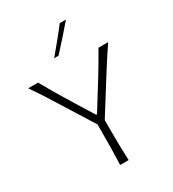

<svg xmlns="http://www.w3.org/2000/svg" viewBox="-232 -1124 1129 1251"><g transform="rotate(-30 332.5 -498.5)"><path d="M296.9 0H360.8Q357.9 -62 356.9 -119.1Q356 -176.3 356 -243.7V-303.2L519 -563Q544.9 -604 572.5 -646.7Q600.1 -689.5 629.4 -732.4H556.6Q526.9 -680.2 504.4 -642.1Q481.9 -604 460.4 -569.1Q439 -534.2 412.1 -491.2L332 -362.3H324.7L242.2 -495.6Q217.3 -536.6 196.5 -570.3Q175.8 -604 153.8 -641.8Q131.8 -679.7 101.6 -732.4H27.8Q62.5 -682.1 87.6 -643.1Q112.8 -604 138.7 -562.5L301.3 -302.7V-243.7Q301.3 -176.3 300.3 -119.1Q299.3 -62 296.9 0ZM272 -816.9 305.7 -817.9Q346.7 -862.8 386.5 -907.2Q426.3 -951.7 464.8 -997.1H418Q383.3 -951.7 346.4 -906.7Q309.6 -861.8 272 -816.9Z"/></g></svg>

Font: Pinar VF
Style: Regular
Weight: 300
Designer: Amin Abedi
Version: Version 2.000